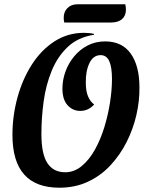

<svg xmlns="http://www.w3.org/2000/svg" viewBox="-20 -853 684 895"><path d="M257 22Q38 22 38 -224Q38 -312 61 -397Q84 -482 127.5 -550.5Q171 -619 233 -659.5Q295 -700 372 -700Q398 -700 418 -695V-691Q343 -679 295.5 -634Q248 -589 221 -523Q194 -457 183.5 -380.5Q173 -304 173 -228Q173 -135 201 -92.5Q229 -50 284 -50Q326 -50 361 -79Q396 -108 422.5 -155.5Q449 -203 466.5 -260.5Q484 -318 493 -376.5Q502 -435 502 -485Q502 -539 489.5 -567.5Q477 -596 449 -596Q415 -596 397 -559Q379 -522 380 -467Q380 -428 390.5 -403.5Q401 -379 419 -366Q392 -336 354 -336Q319 -336 295 -362.5Q271 -389 271 -440Q271 -480 285 -519Q299 -558 325.5 -590Q352 -622 388.5 -641Q425 -660 470 -660Q549 -660 589.5 -603Q630 -546 630 -446Q631 -384 616 -318Q601 -252 570.5 -191.5Q540 -131 495 -82.5Q450 -34 390 -6Q330 22 257 22ZM280 -748Q278 -753 277.5 -760Q277 -767 277 -771Q277 -798 294.5 -815.5Q312 -833 341 -833H564Q567 -821 567 -808Q567 -780 549 -764Q531 -748 497 -748Z"/></svg>

Font: Sansita Swashed Medium
Style: Regular
Weight: 500
Designer: Pablo Cosgaya
Foundry: Omnibus-Type
Version: Version 1.003; ttfautohint (v1.8.3)